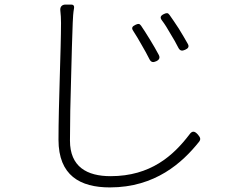

<svg xmlns="http://www.w3.org/2000/svg" viewBox="-20 -774 1020 837"><path d="M597 -579C610 -557 622 -535 632 -515C639 -502 648 -501 661 -507C674 -513 679 -522 672 -535C661 -555 648 -579 634 -601C620 -624 606 -646 595 -662C588 -672 582 -671 571 -666C556 -659 552 -652 561 -639C573 -621 585 -600 597 -579ZM723 -627C736 -606 748 -585 758 -565C765 -552 774 -551 787 -557C801 -563 806 -571 798 -584C787 -604 773 -627 759 -650C745 -672 730 -693 719 -709C712 -719 706 -718 695 -713C680 -706 676 -698 686 -685C699 -668 711 -648 723 -627ZM290 -435C292 -529 295 -618 297 -674C298 -698 299 -718 303 -740C304 -749 300 -754 291 -754H271H268C250 -755 241 -744 243 -728C245 -711 246 -693 246 -674C246 -561 235 -318 235 -165C235 -9 329 43 459 43C657 43 775 -65 847 -155C857 -167 853 -175 843 -187C829 -203 818 -205 806 -188C736 -96 637 -6 462 -6C359 -6 285 -47 285 -161C285 -241 287 -341 290 -435Z"/></svg>

Font: GenSenRounded2 TW L
Style: Regular
Weight: 300
Version: Version 2.100;PS 2.1;hotconv 16.6.51;makeotf.lib2.5.65220 DE